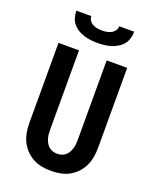

<svg xmlns="http://www.w3.org/2000/svg" viewBox="-172 -1054 944 1161"><g transform="rotate(20 300.0 -473.5)"><path d="M300 8Q270 8 240 2.5Q210 -3 183.5 -17.5Q157 -32 136 -54Q115 -76 102 -103.5Q89 -131 84 -161Q79 -191 79 -221V-735H211V-221Q211 -207 212.5 -193Q214 -179 218.5 -165.5Q223 -152 230 -140Q237 -128 248 -119Q259 -110 272.5 -106Q286 -102 300 -102Q314 -102 327.5 -106Q341 -110 352 -119Q363 -128 370 -140Q377 -152 381.5 -165.5Q386 -179 387.5 -193Q389 -207 389 -221V-735H521V-221Q521 -191 516 -161Q511 -131 498 -103.5Q485 -76 464 -54Q443 -32 416.5 -17.5Q390 -3 360 2.5Q330 8 300 8ZM300 -815Q278 -815 256 -817.5Q234 -820 213 -826.5Q192 -833 173 -844.5Q154 -856 140 -873Q126 -890 120 -911.5Q114 -933 114 -955H210Q210 -940 219 -927Q228 -914 241.5 -907Q255 -900 270 -897.5Q285 -895 300 -895Q315 -895 330 -897.5Q345 -900 358.5 -907Q372 -914 381 -927Q390 -940 390 -955H486Q486 -933 480 -911.5Q474 -890 460 -873Q446 -856 427 -844.5Q408 -833 387 -826.5Q366 -820 344 -817.5Q322 -815 300 -815Z"/></g></svg>

Font: Iosevka Aile Extrabold
Style: Regular
Weight: 800
Designer: Belleve Invis
Foundry: Belleve Invis
Version: Version 27.3.5; ttfautohint (v1.8.4)